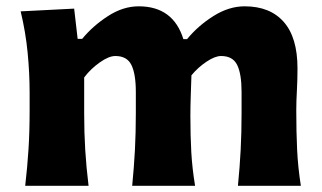

<svg xmlns="http://www.w3.org/2000/svg" viewBox="-20 -597 1035 617"><path d="M744.6 0Q750.5 -59.6 753.4 -115Q756.3 -170.4 756.3 -232.9V-301.3Q756.3 -359.4 742.2 -388.2Q728 -417 690.4 -417Q670.9 -417 643.6 -398.7Q616.2 -380.4 595.2 -355Q594.2 -324.7 593 -289.1Q591.8 -253.4 591.8 -225.1Q591.8 -161.1 594.7 -108.4Q597.7 -55.7 606.9 0H404.8Q410.6 -59.6 413.6 -115Q416.5 -170.4 416.5 -232.9V-301.3Q416.5 -359.4 402.3 -388.2Q388.2 -417 350.6 -417Q329.6 -417 300.3 -396.2Q271 -375.5 250.5 -348.1V-232.9Q250.5 -170.4 253.9 -115Q257.3 -59.6 264.6 0H61Q67.9 -59.6 71.5 -116.2Q75.2 -172.9 75.2 -242.2V-298.3Q75.2 -362.3 68.8 -427.7Q62.5 -493.2 46.4 -560.5L218.3 -569.3L229.5 -472.2H244.1Q278.8 -514.2 327.1 -545.4Q375.5 -576.7 425.8 -576.7Q536.6 -576.7 569.3 -471.2H581.1Q616.7 -514.6 666.3 -545.7Q715.8 -576.7 766.1 -576.7Q847.7 -576.7 891.8 -526.6Q936 -476.6 936 -377.4Q936 -340.8 934.1 -306.2Q932.1 -271.5 932.1 -242.2Q932.1 -172.9 934.8 -116.2Q937.5 -59.6 946.8 0Z"/></svg>

Font: Pinar DS4-Bold
Style: Regular
Weight: 700
Designer: Amin Abedi
Version: Version 2.000